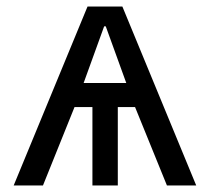

<svg xmlns="http://www.w3.org/2000/svg" viewBox="-20 -570 640 590"><path d="M249 -550H356L583 0H493L395 -241H342V0H264V-241H209L112 0H22ZM368 -315 305 -489H300L237 -315Z"/></svg>

Font: JuliaMono
Style: Bold
Weight: 700
Monospace: yes
Designer: cormullion
Foundry: corm
Version: Version 0.055; ttfautohint (v1.8.4)